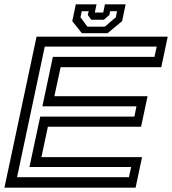

<svg xmlns="http://www.w3.org/2000/svg" viewBox="-30 -870 797 890"><path d="M-9.5 0 139.5 -700H747.5L717.5 -558.5H251L222 -424H654L624 -282.5H192L162 -141.5H628.5L598.5 0ZM49 -48.5H567.5L578 -96H106.5L156.5 -329.5H593L602.5 -377H166.5L215 -606.5H686L696.5 -654H177.5ZM349.5 -716 305 -772 321.5 -850H417.5L409.5 -812H448.5L456.5 -850H552.5L536 -772L468.5 -716ZM375 -746.5H456L507 -790L512.5 -818H480.5L477 -800.5L451.5 -778.5H393L377 -800.5L381 -818H349L343 -790Z"/></svg>

Font: Tourney Expanded Medium
Style: Italic
Weight: 500
Width: 7
Italic angle: -12°
Designer: Tyler Finck
Foundry: Etcetera Type Co
Version: Version 1.010; ttfautohint (v1.8.3)